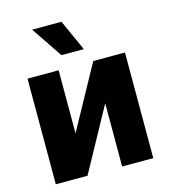

<svg xmlns="http://www.w3.org/2000/svg" viewBox="-112 -843 819 931"><g transform="rotate(-15 297.5 -377.0)"><path d="M382.8 -530.3H542V0H385.7V-317.4L211.9 0H52.7V-530.3H209V-213.9ZM135.7 -753.9H283.2L353.5 -597.7H241.2Z"/></g></svg>

Font: Pretendard JP ExtraBold
Style: Regular
Weight: 800
Designer: Base glyphs from Inter by Rasmus Andersson; Hangeul glyphs from Noto Sans CJK(Source Han Sans) by Jang Soo-young and Kan
Foundry: Kil Hyung-jin
Version: Version 1.309